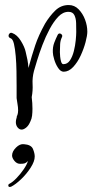

<svg xmlns="http://www.w3.org/2000/svg" viewBox="-20 -478 367 763"><path d="M66 37Q57 37 50 28.5Q43 20 43 7Q43 -1 46 -10Q47 -12 47 -17L49 -20Q52 -29 52 -39Q52 -52 49.5 -65Q47 -78 46 -88V-137Q46 -163 45.5 -194.5Q45 -226 42.5 -255Q40 -284 35.5 -303.5Q31 -323 22 -326Q14 -329 14 -336Q14 -341 18 -345Q22 -349 28 -347Q48 -340 63 -315.5Q78 -291 82 -272Q86 -256 89 -240.5Q92 -225 93 -208Q107 -259 120 -298Q133 -337 159 -384Q177 -414 199.5 -436Q222 -458 253 -458Q276 -458 292.5 -441Q309 -424 318 -400Q327 -376 327 -352Q327 -337 320 -310.5Q313 -284 300.5 -257Q288 -230 270.5 -211.5Q253 -193 233 -193Q221 -193 211 -208Q201 -223 195.5 -241.5Q190 -260 190 -270Q189 -291 195.5 -308Q202 -325 209 -339Q212 -345 217 -345Q222 -345 225.5 -340.5Q229 -336 226 -330Q220 -318 219 -303Q218 -288 218 -271Q218 -265 219 -253.5Q220 -242 223 -232.5Q226 -223 232 -223Q248 -223 258 -238Q268 -253 273.5 -275Q279 -297 281 -318Q283 -339 283 -351Q283 -368 282.5 -386.5Q282 -405 275.5 -418Q269 -431 252 -431Q230 -431 211.5 -411.5Q193 -392 177 -362Q161 -332 148.5 -299Q136 -266 127.5 -238Q119 -210 115 -196Q108 -169 109.5 -143.5Q111 -118 106 -92Q109 -68 109 -46Q109 -31 107.5 -18.5Q106 -6 101 4Q94 21 84 29Q74 37 66 37ZM19 265Q13 265 13 259Q13 254 18 252Q30 246 45.5 230Q61 214 74 195Q87 176 91 162Q84 169 78.5 171Q73 173 60 173Q47 173 37.5 161.5Q28 150 28 140Q28 124 43.5 108.5Q59 93 75 95Q104 97 111 114Q118 131 118 144Q118 163 102 188Q86 213 64 234Q42 255 24 264Q22 265 19 265Z"/></svg>

Font: Ruge Boogie
Style: Regular
Weight: 400
Designer: Robert E. Leuschke
Foundry: Robert E. Leuschke
Version: Version 1.010; ttfautohint (v1.8.3)